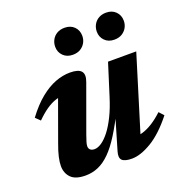

<svg xmlns="http://www.w3.org/2000/svg" viewBox="-123 -770 838 889"><g transform="rotate(-20 295.5 -326.0)"><path d="M326 -42 383.5 -237 390.5 -229.5Q357.5 -162.5 328.2 -115.8Q299 -69 270.5 -40.8Q242 -12.5 212.5 0.2Q183 13 149.5 13Q100 13 78 -9.5Q56 -32 56 -67.5Q56 -86.5 61.8 -111.8Q67.5 -137 80 -170.5L166.5 -409.5L193 -372Q165.5 -373 141 -365Q116.5 -357 92.2 -340.2Q68 -323.5 41.5 -297L19 -319Q57.5 -370.5 95.5 -401.2Q133.5 -432 170.5 -446Q207.5 -460 243 -460Q284.5 -460 298.2 -443.5Q312 -427 299.5 -393L216.5 -164.5Q209 -143.5 205.5 -131.5Q202 -119.5 202 -111.5Q202 -100.5 209.2 -94Q216.5 -87.5 230 -87.5Q246 -87.5 265 -100.2Q284 -113 303.8 -138.2Q323.5 -163.5 342.5 -201.8Q361.5 -240 377.5 -291.5L426.5 -447H565.5L439.5 -37L418 -75.5Q441.5 -76 465 -83.2Q488.5 -90.5 513.5 -106.2Q538.5 -122 566 -147.5L587 -124.5Q530 -52.5 475.2 -19.8Q420.5 13 378 13Q342.5 13 329.8 0.5Q317 -12 326 -42ZM285 -532.5Q256 -532.5 238 -550.5Q220 -568.5 220 -595Q220 -613.5 228.5 -629.2Q237 -645 252.8 -654.2Q268.5 -663.5 290.5 -663.5Q320 -663.5 337.8 -645.5Q355.5 -627.5 355.5 -600.5Q355.5 -582 347 -566.8Q338.5 -551.5 323 -542Q307.5 -532.5 285 -532.5ZM489.5 -532.5Q460.5 -532.5 442.8 -550.5Q425 -568.5 425 -595Q425 -613.5 433.5 -629.2Q442 -645 457.8 -654.2Q473.5 -663.5 495 -663.5Q524.5 -663.5 542.2 -645.5Q560 -627.5 560 -600.5Q560 -582 551.5 -566.8Q543 -551.5 527.5 -542Q512 -532.5 489.5 -532.5Z"/></g></svg>

Font: Newsreader 16pt 16pt
Style: Bold Italic
Weight: 700
Italic angle: -17°
Version: Version 1.003